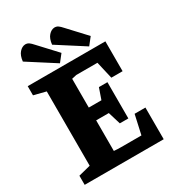

<svg xmlns="http://www.w3.org/2000/svg" viewBox="-203 -977 991 1092"><g transform="rotate(-30 292.0 -430.5)"><path d="M252 -669 74 -783Q78 -821 95.5 -840.5Q113 -860 134 -861Q148 -861 158 -854Q168 -847 183 -830L289 -716ZM444 -669 266 -783Q270 -821 287.5 -840.5Q305 -860 326 -861Q340 -861 350 -854Q360 -847 375 -830L481 -716ZM28 0V-60L107 -80V-568L28 -588V-648H538V-452H464L438 -565H299L268 -558V-369H351L376 -441H432V-203H376L351 -285H268V-84Q282 -83 292 -82.5Q302 -82 316 -82H448L476 -208H547V0Z"/></g></svg>

Font: Faustina ExtraBold
Style: Regular
Weight: 800
Designer: Alfonso Garcia
Foundry: http://www.omnibus-type.com
Version: Version 1.200